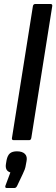

<svg xmlns="http://www.w3.org/2000/svg" viewBox="-20 -703 282 963"><path d="M49 0Q38 0 40 -11L145 -672Q147 -683 157 -683H233Q244 -683 242 -672L137 -11Q136 -6 133.5 -3Q131 0 126 0ZM14 240Q4 240 7 229L32 162Q17 157 12 146Q7 135 10 118L13 100Q18 76 30 66Q42 56 65 56Q92 56 105 69Q118 82 113 106L110 122Q108 136 104 147Q100 158 94 170L66 229Q61 240 52 240Z"/></svg>

Font: Sofia Sans SemiBold
Style: Italic
Weight: 600
Italic angle: -9°
Designer: Botio Nikoltchev, Ani Petrova
Foundry: lettersoup
Version: Version 4.100-B